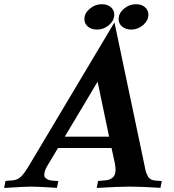

<svg xmlns="http://www.w3.org/2000/svg" viewBox="-60 -902 837 923"><path d="M404.8 1.5 411.6 -32.2 448.2 -35.2Q467.3 -36.6 481.4 -48.3Q495.6 -60.1 495.6 -85.9Q495.6 -98.1 492.4 -115.2Q489.3 -132.3 483.6 -156.5Q478 -180.7 476.1 -190.4H218.8L166 -102.1Q153.8 -81.1 152.8 -63Q152.8 -54.7 154.3 -52.7H153.8Q156.7 -47.9 161.6 -44.2Q166.5 -40.5 170.2 -38.6Q173.8 -36.6 181.9 -35.2Q189.9 -33.7 193.1 -33.4Q196.3 -33.2 207 -32.5Q217.8 -31.7 220.2 -31.7L213.9 1Q119.1 -4.9 89.8 -4.9Q64.5 -4.9 -40 1.5L-33.7 -32.2L2.9 -35.2Q24.9 -37.6 40.8 -52.5Q56.6 -67.4 83 -111.8Q349.6 -558.6 490.2 -794.4L634.3 -108.9Q636.7 -95.2 639.2 -84.7Q641.6 -74.2 645.3 -66.4Q648.9 -58.6 651.6 -53.2Q654.3 -47.9 659.4 -44.2Q664.6 -40.5 667.7 -38.6Q670.9 -36.6 678.2 -35.4Q685.5 -34.2 689.5 -33.7Q693.4 -33.2 702.9 -32.7Q712.4 -32.2 717.8 -31.7L711.4 1Q616.7 -4.9 562.5 -4.9Q512.7 -4.9 404.8 1.5ZM464.4 -245.1 409.2 -509.3Q291.5 -312 251.5 -245.1ZM428.7 -881.8Q456.1 -881.8 472.7 -867.7Q489.3 -853.5 489.3 -831.5Q489.3 -803.2 463.9 -781.5Q438.5 -759.8 406.7 -759.8Q379.9 -759.8 362.8 -773.9Q345.7 -788.1 345.7 -810.1Q345.7 -838.4 371.6 -860.1Q397.5 -881.8 428.7 -881.8ZM593.3 -881.8Q620.1 -881.8 636.7 -867.7Q653.3 -853.5 653.3 -831.5Q653.3 -803.2 627.9 -781.5Q602.5 -759.8 571.3 -759.8Q544.4 -759.8 527.3 -773.9Q510.3 -788.1 510.3 -810.1Q510.3 -838.4 535.9 -860.1Q561.5 -881.8 593.3 -881.8Z"/></svg>

Font: Flanker
Style: Bold Italic
Weight: 700
Italic angle: -12°
Designer: Flanker
Version: Version 2.000